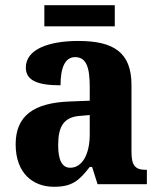

<svg xmlns="http://www.w3.org/2000/svg" viewBox="-20 -706 610 736"><path d="M150 -605H420V-686H150ZM187 10C256 10 283 -13 324 -66H333L354 0H543V-55H540C498 -55 484 -71 484 -125V-380C484 -505 416 -549 280 -549C169 -549 79 -518 79 -447C79 -398 123 -379 212 -379C212 -446 229 -487 268 -487C311 -487 324 -447 324 -374V-320L248 -317C109 -312 40 -262 40 -153C40 -42 106 10 187 10ZM249 -63C217 -63 203 -94 203 -150C203 -221 224 -258 289 -262L324 -265V-191C324 -114 295 -63 249 -63Z"/></svg>

Font: Noto Serif Armenian SemiCondensed
Style: Bold
Weight: 700
Width: 4
Designer: Monotype Design Team
Foundry: Monotype Imaging Inc.
Version: Version 2.008